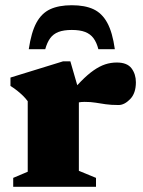

<svg xmlns="http://www.w3.org/2000/svg" viewBox="-20 -714 548 734"><path d="M426.5 -475Q466 -475 482.8 -452.8Q499.5 -430.5 499.5 -399.5Q499.5 -357.5 477.5 -335Q455.5 -312.5 433.5 -312.5Q404 -312.5 383.8 -315.5Q363.5 -318.5 345.2 -321.5Q327 -324.5 303.5 -324.5Q290.5 -324.5 280.8 -322.5Q271 -320.5 262.2 -315.8Q253.5 -311 243 -302.5L229.5 -334.5Q262.5 -375.5 289 -402.5Q315.5 -429.5 338.2 -445.2Q361 -461 382.2 -468Q403.5 -475 426.5 -475ZM281.5 -367V-61L347 -34V0H30.5V-34L86 -57.5V-327Q78 -338 68 -347.8Q58 -357.5 46.2 -367Q34.5 -376.5 20 -385.5V-417.5L221 -479.5H249ZM254.5 -599.5Q223.5 -599.5 203.5 -591.8Q183.5 -584 171.8 -567.8Q160 -551.5 153 -526H90Q99.5 -590.5 119.2 -627Q139 -663.5 172 -678.8Q205 -694 254.5 -694Q304.5 -694 337.2 -678.8Q370 -663.5 390 -627Q410 -590.5 419 -526H356Q349.5 -551.5 337.5 -567.8Q325.5 -584 305.5 -591.8Q285.5 -599.5 254.5 -599.5Z"/></svg>

Font: Newsreader ExtraBold
Style: Regular
Weight: 800
Designer: Hugues Gentile
Foundry: Production Type
Version: Version 1.003